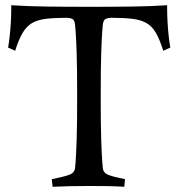

<svg xmlns="http://www.w3.org/2000/svg" viewBox="-20 -711 682 734"><path d="M322 -685Q419 -685 488.5 -686Q558 -687 619 -691V-676Q619 -655 620.5 -627Q622 -599 625 -572.5Q628 -546 631 -529L604 -517Q591 -559 576.5 -584.5Q562 -610 540.5 -622.5Q519 -635 486.5 -639Q454 -643 406 -643Q394 -643 384.5 -639Q375 -635 373 -616Q373 -616 371 -592.5Q369 -569 367 -509.5Q365 -450 365 -342Q365 -234 367 -175Q369 -116 371 -92.5Q373 -69 373 -69Q375 -50 394 -42.5Q413 -35 458 -26L455 3Q424 1 392 0.5Q360 0 322 0Q244 0 181 3L178 -26Q223 -35 244 -42.5Q265 -50 267 -69Q267 -69 269 -92.5Q271 -116 273 -175.5Q275 -235 275 -342Q275 -450 273 -509.5Q271 -569 269 -592.5Q267 -616 267 -616Q265 -635 256 -639Q247 -643 236 -643Q188 -643 155.5 -639Q123 -635 102 -622.5Q81 -610 66 -584.5Q51 -559 38 -517L11 -529Q14 -546 17 -572.5Q20 -599 21.5 -627Q23 -655 23 -676V-691Q85 -687 155 -686Q225 -685 322 -685Z"/></svg>

Font: Average
Style: Regular
Weight: 400
Designer: Eduardo Tunni
Foundry: Eduardo Rodriguez Tunni
Version: Version 1.003; ttfautohint (v1.8.4.7-5d5b)